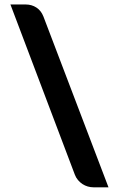

<svg xmlns="http://www.w3.org/2000/svg" viewBox="-20 -768 519 838"><path d="M25.5 -748.5H91.5Q118.5 -748.5 139 -735Q159.5 -721.5 169.5 -696L453.5 49.5H387.5Q375.5 49.5 363.2 46Q351 42.5 340.2 35.5Q329.5 28.5 320.5 18Q311.5 7.5 306.5 -6Z"/></svg>

Font: Lato ExtraBold
Style: Regular
Weight: 800
Designer: Lukasz Dziedzic with Adam Twardoch and Botio Nikoltchev
Foundry: tyPoland Lukasz Dziedzic
Version: Version 2.015; 2015-08-06; http://www.latofonts.com/